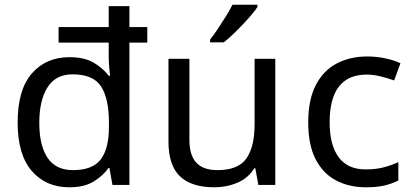

<svg xmlns="http://www.w3.org/2000/svg" viewBox="-20 -786 1755 816"><path d="M275 10Q175 10 115 -59.5Q55 -129 55 -265Q55 -405 115.5 -474Q176 -543 275 -543Q338 -543 377.5 -520Q417 -497 442 -464H448Q446 -477 444 -502.5Q442 -528 442 -544V-605H229V-671H442V-760H530V-671H606V-605H530V0H458L445 -72H441Q417 -38 377 -14Q337 10 275 10ZM290 -63Q374 -63 408.5 -109Q443 -155 443 -248V-265Q443 -366 410 -418Q377 -470 288 -470Q217 -470 182 -415Q147 -360 147 -264Q147 -168 182 -115.5Q217 -63 290 -63Z M1150 -536V0H1078L1065 -71H1061Q1035 -29 989 -9.5Q943 10 891 10Q794 10 745 -36.5Q696 -83 696 -185V-536H785V-191Q785 -127 814 -95Q843 -63 904 -63Q993 -63 1027.5 -113Q1062 -163 1062 -257V-536ZM1074 -756Q1065 -742 1048 -722Q1031 -702 1010.5 -680.5Q990 -659 969.5 -639.5Q949 -620 931 -606H873V-618Q888 -637 905.5 -663Q923 -689 940 -716.5Q957 -744 968 -766H1074Z M1535 10Q1464 10 1408.5 -19Q1353 -48 1321.5 -109Q1290 -170 1290 -265Q1290 -364 1323 -426Q1356 -488 1412.5 -517Q1469 -546 1541 -546Q1582 -546 1620 -537.5Q1658 -529 1682 -517L1655 -444Q1631 -453 1599 -461Q1567 -469 1539 -469Q1381 -469 1381 -266Q1381 -169 1419.5 -117.5Q1458 -66 1534 -66Q1578 -66 1611.5 -75Q1645 -84 1673 -97V-19Q1646 -5 1613.5 2.5Q1581 10 1535 10Z"/></svg>

Font: Noto Naskh Arabic
Style: Regular
Weight: 400
Designer: Monotype Design Team, David Williams, Mohamad Dakak and Nizar Qandah
Foundry: Monotype Imaging Inc.
Version: Version 2.013